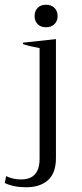

<svg xmlns="http://www.w3.org/2000/svg" viewBox="-33 -669 345 810"><path d="M113 -601Q113 -623 126 -636Q139 -649 161 -649Q183 -649 196.5 -636Q210 -623 210 -601Q210 -580 196.5 -567Q183 -554 161 -554Q139 -554 126 -567Q113 -580 113 -601ZM-13 103 -7 74Q21 88 56 88Q134 88 134 1V-466Q90 -474 64 -483V-489L203 -504V-2Q203 61 169.5 91Q136 121 77 121Q24 121 -13 103Z"/></svg>

Font: Trirong Light
Style: Regular
Weight: 300
Designer: Katatrad Team
Foundry: CadsonDemak
Version: Version 1.001